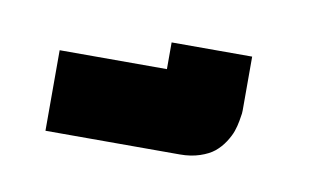

<svg xmlns="http://www.w3.org/2000/svg" viewBox="-32 -651 397 235"><g transform="rotate(10 166.5 -533.5)"><path d="M33.2 -566.9H166.5V-600.1H266.6V-533.2Q266.6 -531.7 266.4 -529.3Q266.1 -526.9 264.9 -520Q263.7 -513.2 261.5 -506.8Q259.3 -500.5 254.4 -492.9Q249.5 -485.4 242.7 -479.7Q235.8 -474.1 224.9 -470.5Q213.9 -466.8 200.2 -466.8H33.2Z"/></g></svg>

Font: Malkor
Style: Bold
Weight: 700
Version: Version 1.3